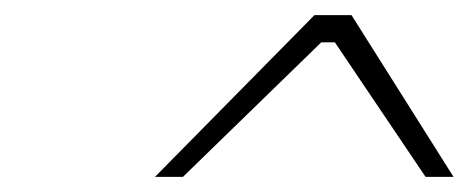

<svg xmlns="http://www.w3.org/2000/svg" viewBox="-20 -757 621 254"><path d="M185 -523 396 -737H445L580 -523H543L423 -701H405L222 -523Z"/></svg>

Font: Tomorrow ExtraLight
Style: Italic
Weight: 275
Italic angle: -10°
Designer: Tony de Marco, Monica Rizzolli
Foundry: Just in Type
Version: Version 2.002